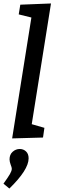

<svg xmlns="http://www.w3.org/2000/svg" viewBox="-31 -794 330 1107"><path d="M86 -767 263 -774 152 -78 225 -57 217 -1 39 4 150 -693 77 -711ZM-11 265Q15 229 26 210Q37 191 37 179Q37 171 31 157Q24 138 24 125Q24 97 42 81Q60 65 83 65Q104 65 119 79Q134 93 134 119Q134 185 23 293Z"/></svg>

Font: Bitter Pro Medium
Style: Italic
Weight: 500
Italic angle: -9°
Designer: Sol Matas, and Bitter project Authors
Foundry: Sol Matas
Version: Version 1.010